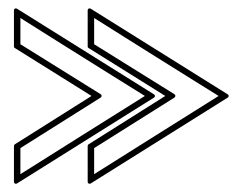

<svg xmlns="http://www.w3.org/2000/svg" viewBox="-20 -563 573 464"><path d="M16.1 -446.8Q13.7 -447.8 13.7 -450.7V-538.1Q13.7 -541 16.1 -542.2Q18.6 -543.5 21 -542L352.1 -335Q354.5 -333.5 354.5 -331.1Q354.5 -328.6 352.1 -327.1L21 -119.6Q18.6 -118.2 16.1 -119.4Q13.7 -120.6 13.7 -123.5V-210.4Q13.7 -212.9 16.1 -214.4L201.2 -331.1ZM194.3 -446.8Q191.9 -447.8 191.9 -450.7V-538.1Q191.9 -541 194.3 -542.2Q196.8 -543.5 199.2 -542L530.3 -335Q532.7 -333.5 532.7 -331.1Q532.7 -328.6 530.3 -327.1L199.2 -119.6Q196.8 -118.2 194.3 -119.4Q191.9 -120.6 191.9 -123.5V-210.4Q191.9 -212.9 194.3 -214.4L379.4 -331.1ZM401.4 -335.4Q403.8 -334 403.8 -331.3Q403.8 -328.6 401.4 -327.1L207.5 -205.1V-142.1Q283.7 -189.9 357.7 -236.6Q431.6 -283.2 508.3 -331.1Q469.7 -355 432.4 -378.4Q395 -401.9 357.9 -425Q320.8 -448.2 283.4 -471.7Q246.1 -495.1 207.5 -519.5V-456.1ZM223.1 -335.4Q225.6 -334 225.6 -331.3Q225.6 -328.6 223.1 -327.1L29.3 -205.1V-142.1Q105.5 -189.9 179.4 -236.6Q253.4 -283.2 330.1 -331.1Q291.5 -355 254.2 -378.4Q216.8 -401.9 179.7 -425Q142.6 -448.2 105.2 -471.7Q67.9 -495.1 29.3 -519.5V-456.1Z"/></svg>

Font: Fibel Sued Kontur LRS
Style: Regular
Weight: 400
Designer: Peter Wiegel
Foundry: Peter Wiegel
Version: Version 000.000